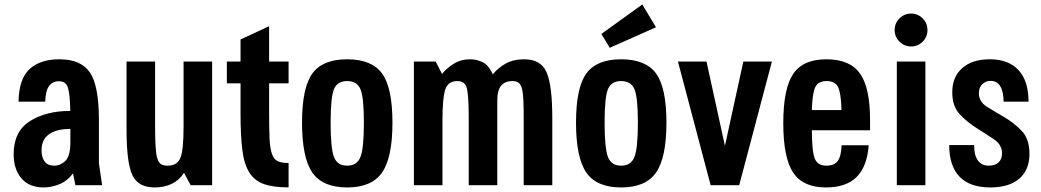

<svg xmlns="http://www.w3.org/2000/svg" viewBox="-20 -813 4570 843"><path d="M61.3 -366.7H178.6Q180 -415.4 195.8 -435.9Q211.6 -456.4 238.7 -456.4Q268.9 -456.4 278 -428.9Q287.1 -401.4 288.6 -326Q181.3 -326 110.6 -280.6Q39.9 -235.3 39.9 -136Q39.9 -70 74 -30Q108.1 10 171.7 10Q204.7 10 239.6 -3.6Q274.4 -17.1 300.6 -51.6L311 0H428.3L414.3 -97.1V-286.3Q414.3 -436.6 374.9 -494.6Q335.6 -552.7 240.9 -552.7Q157.1 -552.7 110.2 -510.1Q63.3 -467.4 61.3 -366.7ZM288.9 -246.9V-187.6Q288.9 -127.7 267.1 -106.6Q245.3 -85.6 218.4 -85.6Q189.7 -85.6 176.1 -103.9Q162.4 -122.3 162.4 -152.3Q162.4 -200.1 195.1 -223.5Q227.7 -246.9 288.9 -246.9Z M661 -542.7H535.6V-244.7Q535.6 -97.1 561.4 -43.6Q587.1 10 658.3 10Q702.1 10 735.1 -6.3Q768 -22.6 788 -54.3L817.1 0H911.4V-542.7H786V-257.3Q786 -153.1 771.9 -119.4Q757.7 -85.6 716.7 -85.6Q699.1 -85.6 687.9 -91.7Q676.7 -97.9 670.9 -116.6Q665.1 -135.4 663.1 -169.9Q661 -204.3 661 -260.9Z M976 -542.7V-447.1H1036.1V-314.4Q1036.1 -217.7 1043.9 -155.2Q1051.6 -92.7 1074.5 -56Q1097.4 -19.3 1138.8 -4.8Q1180.1 9.7 1247.1 9.7V-97.3Q1217.1 -97.3 1200.1 -104.9Q1183 -112.4 1174.4 -136.1Q1165.7 -159.9 1163.6 -203.4Q1161.6 -246.9 1161.6 -318.7V-447.1H1247.1V-542.7H1161.6V-698L1036.1 -639.7V-542.7Z M1306.1 -274.4Q1306.1 -121.3 1351.2 -55.6Q1396.3 10 1504.3 10Q1612.2 10 1657.6 -55.6Q1703.1 -121.3 1703.1 -274.4Q1703.1 -427.6 1657.7 -490.1Q1612.2 -552.7 1504.3 -552.7Q1396.4 -552.7 1351.3 -490.1Q1306.1 -427.6 1306.1 -274.4ZM1431.6 -274Q1431.6 -385.6 1446.3 -421.4Q1461 -457.1 1504.3 -457.1Q1547.6 -457.1 1562.6 -421.4Q1577.7 -385.6 1577.7 -274Q1577.7 -162.1 1562.6 -123.9Q1547.6 -85.6 1504.3 -85.6Q1461 -85.6 1446.3 -123.9Q1431.6 -162.1 1431.6 -274Z M1797.3 0H1922.7V-284.6Q1922.7 -382.3 1934.9 -419.7Q1947.1 -457.1 1987.3 -457.1Q2022.1 -457.1 2030.1 -424.9Q2038 -392.7 2038 -290.4V0H2163.4V-370.9Q2163.4 -417.9 2180.9 -437.5Q2198.3 -457.1 2228.6 -457.1Q2246 -457.1 2256.3 -450Q2266.6 -442.9 2271.6 -424Q2276.6 -405.1 2278 -372.7Q2279.4 -340.3 2279.4 -290.4V0H2404.9V-294.6Q2404.9 -438.6 2379.8 -495.6Q2354.7 -552.7 2282.3 -552.7Q2233.3 -552.7 2200 -533.7Q2166.7 -514.7 2143.7 -487Q2124.7 -528.4 2097.7 -540.6Q2070.7 -552.7 2045.7 -552.7Q2002.6 -552.7 1971.4 -532.6Q1940.1 -512.4 1920.7 -488.4L1893 -542.7H1797.3Z M2509.1 -274.4Q2509.1 -121.3 2554.2 -55.6Q2599.3 10 2707.3 10Q2815.2 10 2860.6 -55.6Q2906.1 -121.3 2906.1 -274.4Q2906.1 -427.6 2860.7 -490.1Q2815.2 -552.7 2707.3 -552.7Q2599.4 -552.7 2554.3 -490.1Q2509.1 -427.6 2509.1 -274.4ZM2634.6 -274Q2634.6 -385.6 2649.3 -421.4Q2664 -457.1 2707.3 -457.1Q2750.6 -457.1 2765.6 -421.4Q2780.7 -385.6 2780.7 -274Q2780.7 -162.1 2765.6 -123.9Q2750.6 -85.6 2707.3 -85.6Q2664 -85.6 2649.3 -123.9Q2634.6 -162.1 2634.6 -274ZM2657.1 -603.1 2860.3 -693.3 2800 -793.4 2620.4 -664Z M3100.1 0H3225.6L3369.1 -542.7H3243.7L3162.9 -172.7L3082 -542.7H2956.6Z M3800.1 -241.1V-286.1Q3800.1 -428.6 3755.6 -490.6Q3711 -552.7 3608.6 -552.7Q3506.1 -552.7 3462.6 -488.5Q3419.1 -424.3 3419.1 -272.3Q3419.1 -119.9 3462.6 -54.9Q3506.1 10 3606.4 10Q3695 10 3741 -35.8Q3787 -81.6 3794.3 -175.3H3675.1Q3673.4 -126.9 3658.2 -106.2Q3643 -85.6 3608.1 -85.6Q3570.3 -85.6 3557.6 -116.2Q3544.9 -146.9 3544.6 -241.1ZM3674.7 -329.6H3544.6Q3546.6 -404.7 3559.8 -430.9Q3573 -457.1 3609.3 -457.1Q3646.3 -457.1 3659.5 -430.9Q3672.7 -404.7 3674.7 -329.6Z M4043 0V-542.7H3917.6V0ZM3908.1 -681.1Q3908.1 -651.1 3929.3 -630.1Q3950.4 -609.1 3980.3 -609.1Q4010.1 -609.1 4031.1 -630.1Q4052.1 -651.1 4052.1 -681.1Q4052.1 -711.1 4031.1 -732.3Q4010.1 -753.4 3980.3 -753.4Q3950.4 -753.4 3929.3 -732.3Q3908.1 -711.1 3908.1 -681.1Z M4500 -137.3Q4500 -203.3 4465.4 -239Q4430.9 -274.7 4388.9 -298.9Q4347 -323.1 4312.4 -344.9Q4277.9 -366.7 4277.9 -404.3Q4277.9 -428.7 4292.8 -443.3Q4307.7 -457.9 4329.9 -457.9Q4357.1 -457.9 4371.5 -434.8Q4385.9 -411.7 4386.4 -366.7H4495.9Q4495.9 -457.3 4452.1 -505Q4408.4 -552.7 4325.3 -552.7Q4248.6 -552.7 4204.8 -514Q4161 -475.3 4161 -408.1Q4161 -345.4 4195.2 -309.9Q4229.4 -274.4 4270.3 -249.1Q4311.1 -223.9 4345.4 -200.4Q4379.6 -177 4379.6 -139.1Q4379.6 -113.9 4363.9 -99.7Q4348.3 -85.6 4321.6 -85.6Q4290.1 -85.6 4273.6 -108.4Q4257 -131.1 4257 -176H4147.6Q4147.6 -84.3 4193.1 -37.1Q4238.7 10 4327.9 10Q4410.1 10 4455.1 -28.4Q4500 -66.9 4500 -137.3Z"/></svg>

Font: Secuela Black
Style: Regular
Weight: 900
Designer: Fernando Haro
Foundry: deFharo
Version: Version 1.704